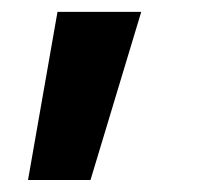

<svg xmlns="http://www.w3.org/2000/svg" viewBox="-20 -92 327 318"><path d="M129.9 206.1H26.4L75.2 -72.3H213.9Z"/></svg>

Font: Pretendard Std
Style: Bold
Weight: 700
Designer: Base glyphs from Inter by Rasmus Andersson; Hangeul glyphs from Noto Sans CJK(Source Han Sans) by Jang Soo-young and Kan
Foundry: Kil Hyung-jin
Version: Version 1.309